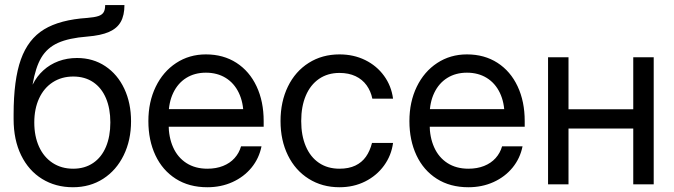

<svg xmlns="http://www.w3.org/2000/svg" viewBox="-20 -748 2734 779"><path d="M35.2 -264.6V-283.2Q35.2 -424.3 64.7 -506.8Q94.2 -589.4 158.7 -628.7Q223.1 -668 334 -675.3Q363.8 -677.7 379.2 -682.9Q394.5 -688 400.6 -698.5Q406.7 -709 406.7 -727.5H484.9Q484.9 -686 470 -659.4Q455.1 -632.8 422.1 -618.4Q389.2 -604 334 -599.6Q259.3 -593.8 215.3 -574Q171.4 -554.2 147.7 -514.4Q124 -474.6 112.3 -405.3H112.8Q129.4 -438.5 156 -462.6Q182.6 -486.8 217.5 -499.8Q252.4 -512.7 292.5 -512.7Q357.4 -512.7 407.2 -479.5Q457 -446.3 484.4 -387.9Q511.7 -329.6 511.7 -255.9Q511.7 -179.2 481.9 -118.2Q452.1 -57.1 398.7 -22.7Q345.2 11.7 275.9 11.7Q205.6 11.7 150.9 -22Q96.2 -55.7 65.7 -118.2Q35.2 -180.7 35.2 -264.6ZM427.7 -251.5Q427.7 -307.6 409.9 -349.6Q392.1 -391.6 358.2 -414.6Q324.2 -437.5 277.3 -437.5Q230 -437.5 194.1 -414.3Q158.2 -391.1 138.7 -348.9Q119.1 -306.6 119.1 -251Q119.1 -195.3 138.4 -152.8Q157.7 -110.4 193.6 -86.9Q229.5 -63.5 276.9 -63.5Q323.7 -63.5 357.9 -86.7Q392.1 -109.9 409.9 -152.3Q427.7 -194.8 427.7 -251.5Z M582 -256.8Q582 -334.5 611.8 -396Q641.6 -457.5 694.8 -492.4Q748 -527.3 815.4 -527.3Q886.2 -527.3 939.2 -493.2Q992.2 -459 1021 -397.7Q1049.8 -336.4 1049.8 -256.8V-233.9H626V-305.2H1003.4L967.8 -280.3Q967.8 -332 949 -371.3Q930.2 -410.6 895.8 -431.9Q861.3 -453.1 815.4 -453.1Q770 -453.1 735.8 -431.9Q701.7 -410.6 682.9 -371.3Q664.1 -332 664.1 -280.3V-245.1Q664.1 -191.4 682.4 -150.4Q700.7 -109.4 736.3 -86.4Q772 -63.5 821.3 -63.5Q856.9 -63.5 885 -74.7Q913.1 -85.9 931.6 -106.4Q950.2 -127 958 -154.3H1041Q1031.2 -105.5 1000.5 -67.9Q969.7 -30.3 923.3 -9.3Q877 11.7 821.3 11.7Q747.1 11.7 693.1 -22.7Q639.2 -57.1 610.6 -117.9Q582 -178.7 582 -256.8Z M1118.2 -256.8Q1118.2 -335.4 1148.2 -397Q1178.2 -458.5 1232.7 -492.9Q1287.1 -527.3 1357.4 -527.3Q1415 -527.3 1461.9 -504.2Q1508.8 -481 1538.3 -440.2Q1567.9 -399.4 1574.7 -347.7H1490.7Q1484.4 -378.4 1467.3 -402.1Q1450.2 -425.8 1422.4 -439Q1394.5 -452.1 1357.4 -452.1Q1309.6 -452.1 1274.4 -428Q1239.3 -403.8 1220.7 -359.9Q1202.1 -315.9 1202.1 -256.8Q1202.1 -198.2 1220.7 -154.5Q1239.3 -110.8 1274.2 -87.2Q1309.1 -63.5 1357.4 -63.5Q1395 -63.5 1421.6 -76.2Q1448.2 -88.9 1464.6 -112.1Q1481 -135.3 1489.3 -168H1574.7Q1567.9 -117.2 1538.1 -76.2Q1508.3 -35.2 1461.4 -11.7Q1414.6 11.7 1357.4 11.7Q1287.1 11.7 1232.7 -22.5Q1178.2 -56.6 1148.2 -117.7Q1118.2 -178.7 1118.2 -256.8Z M1641.1 -256.8Q1641.1 -334.5 1670.9 -396Q1700.7 -457.5 1753.9 -492.4Q1807.1 -527.3 1874.5 -527.3Q1945.3 -527.3 1998.3 -493.2Q2051.3 -459 2080.1 -397.7Q2108.9 -336.4 2108.9 -256.8V-233.9H1685.1V-305.2H2062.5L2026.9 -280.3Q2026.9 -332 2008.1 -371.3Q1989.3 -410.6 1954.8 -431.9Q1920.4 -453.1 1874.5 -453.1Q1829.1 -453.1 1794.9 -431.9Q1760.7 -410.6 1741.9 -371.3Q1723.1 -332 1723.1 -280.3V-245.1Q1723.1 -191.4 1741.5 -150.4Q1759.8 -109.4 1795.4 -86.4Q1831.1 -63.5 1880.4 -63.5Q1916 -63.5 1944.1 -74.7Q1972.2 -85.9 1990.7 -106.4Q2009.3 -127 2017.1 -154.3H2100.1Q2090.3 -105.5 2059.6 -67.9Q2028.8 -30.3 1982.4 -9.3Q1936 11.7 1880.4 11.7Q1806.2 11.7 1752.2 -22.7Q1698.2 -57.1 1669.7 -117.9Q1641.1 -178.7 1641.1 -256.8Z M2567.9 -226.6H2267.1V-304.7H2567.9ZM2286.6 0H2203.6V-515.6H2286.6ZM2632.3 0H2549.3V-515.6H2632.3Z"/></svg>

Font: Intratopia Thin
Style: Regular
Weight: 100
Designer: Rasmus Andersson
Foundry: rsms
Version: Version 3.000;Glyphs 3.2.3 (3260)